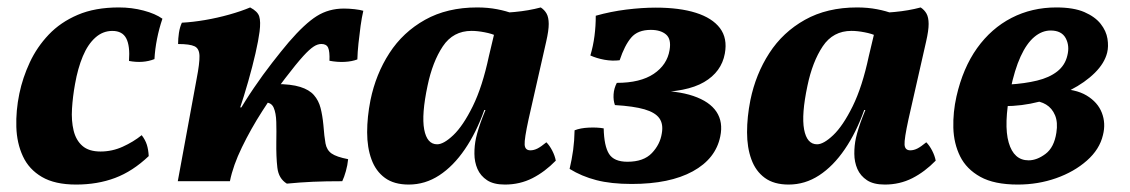

<svg xmlns="http://www.w3.org/2000/svg" viewBox="-20 -487 3036 516"><path d="M184.5 9Q127.5 9 92.6 -11.5Q57.7 -31.9 41.5 -67.1Q25.2 -102.3 23.9 -145.8Q22.5 -189.3 32 -235.4Q40.9 -278.2 60.1 -319.4Q79.3 -360.6 110.9 -393.9Q142.6 -427.3 188.9 -447.1Q235.3 -467 299.5 -467Q334.3 -467 365.9 -458.6Q397.4 -450.3 416.5 -436.7Q407.5 -410.2 402 -382.4Q396.5 -354.7 395.1 -328.2Q364.6 -316.1 326.7 -323.2Q329.7 -363.8 319.3 -383.8Q308.9 -403.9 281.9 -403.9Q256.3 -403.9 236.2 -385.9Q216.1 -368 202.6 -335.8Q189.1 -303.5 181.6 -261Q175.5 -227.4 173.5 -194.9Q171.5 -162.4 177.8 -136.3Q184.1 -110.1 201.4 -95Q218.7 -79.8 250.2 -79.8Q281.3 -79.8 309.8 -92.7Q338.3 -105.6 360.8 -123.7Q370.3 -111.4 374.6 -98.2Q378.8 -84.9 379.7 -67.5Q336.5 -26.5 289.3 -8.8Q242.1 9 184.5 9Z M457.8 0 508.6 -275.9Q516.6 -317.1 516.1 -336.8Q515.6 -356.6 502.9 -362.6Q490.1 -368.7 458.6 -368.7Q458.6 -383.3 460.9 -398.8Q463.3 -414.3 468.8 -426Q497.9 -427.5 531.2 -433.2Q564.5 -438.9 596.4 -447.9Q628.4 -456.9 652.3 -467Q672.5 -456.4 676.7 -442.8Q681 -429.2 677.6 -402Q674.6 -378.7 666.6 -343.6Q658.6 -308.6 647.2 -268.6Q635.9 -228.7 622.8 -189.9Q609.6 -151.1 595.4 -119.8L586.9 -116.2Q598 -145.3 618 -180.1Q638 -215 662.3 -250.7Q686.6 -286.4 711.4 -318.3Q736.2 -350.2 755.9 -373.5Q799.1 -423.6 831.4 -443.8Q863.6 -464 904.2 -464Q917.8 -464 933.1 -462.3Q948.3 -460.5 956.4 -458Q952.4 -441 949.1 -417.5Q945.9 -394.1 943.4 -370.4Q940.9 -346.8 940.4 -327.3Q925.7 -321.7 906.2 -320.7Q886.8 -319.7 865.4 -323.7Q866.4 -348.5 861.9 -358.7Q857.4 -368.8 843.8 -368.8Q833.3 -368.8 822.3 -361.4Q811.2 -354 795.2 -336.5Q775.7 -315 745.8 -275.8Q715.9 -236.7 685 -188.6Q654.1 -140.5 630.3 -91.4Q606.4 -42.3 597.9 0ZM606.4 -182.4V-198.4H637.9V-182.4ZM750.9 6.5Q728.8 -7 725.4 -36.4Q722 -65.8 722.6 -106Q723.2 -135.3 722.5 -159.3Q721.8 -183.2 715.6 -197.4Q709.5 -211.6 693.1 -211.6L721.4 -261.1Q762.3 -261.1 786.8 -253.4Q811.2 -245.8 823.7 -231.4Q836.3 -217 841.5 -196.9Q846.7 -176.7 849.1 -151.2Q851.5 -119.4 854.8 -101.5Q858.1 -83.7 871.1 -74.5Q884.1 -65.3 915.6 -59.2Q914.1 -43.1 909.5 -26.9Q904.9 -10.6 899.8 0Q854.9 0 821 1.5Q787.2 3 750.9 6.5Z M1433.3 -467Q1443.5 -460.3 1449.1 -450.2Q1454.6 -440.1 1454.7 -422.7Q1454.8 -405.3 1447.9 -375.2L1400.5 -166.3Q1389 -113.4 1390 -98.2Q1391 -83 1405.4 -83Q1414.8 -83 1424.5 -87.9Q1434.1 -92.8 1448.4 -104.6Q1456.9 -96.1 1464.1 -82.3Q1471.2 -68.5 1473.7 -55.3Q1444.5 -25.3 1410.8 -8.1Q1377.1 9 1336.8 9Q1306.7 9 1289.1 -2.6Q1271.4 -14.3 1263.2 -32.9Q1255.1 -51.6 1255 -73.6Q1254.8 -95.6 1259.3 -116.2Q1262.2 -128.8 1266.6 -142.7Q1271 -156.6 1276.7 -171.3Q1282.4 -186 1288 -199.8L1321.4 -368.5L1282.6 -451.7Q1325.2 -451.3 1363.1 -454.8Q1400.9 -458.3 1433.3 -467ZM1358.7 -450.3 1315.1 -390.1Q1302.2 -396.5 1282.6 -400.2Q1263.1 -404 1247.3 -404Q1197.8 -404 1170.1 -362.5Q1142.4 -321 1129 -256.4Q1112.6 -179.2 1120 -139.2Q1127.5 -99.2 1154.9 -99.2Q1172.4 -99.2 1198.4 -123.9Q1224.4 -148.6 1250.5 -201.3Q1276.5 -254 1293.9 -336L1312.9 -416L1350.5 -409L1301.8 -191.3H1281.5Q1260.4 -131.4 1229.4 -86Q1198.5 -40.6 1160.5 -15.8Q1122.6 9 1078.5 9Q1038.9 9 1014.4 -9Q989.8 -27 978.3 -58.8Q966.7 -90.5 966.7 -131.5Q966.7 -172.6 975.6 -217.7Q990 -287.9 1026.5 -344.2Q1062.9 -400.6 1122.3 -433.8Q1181.7 -467 1262.4 -467Q1290.9 -467 1315.9 -462.2Q1340.9 -457.4 1358.7 -450.3Z M1677.6 7.4Q1622 7.4 1582.6 -2.9Q1543.2 -13.1 1510.8 -33.1Q1516.8 -58.3 1520.3 -83.6Q1523.7 -108.8 1524.2 -136.8Q1539.9 -143 1562.2 -144Q1584.6 -145.1 1602.4 -142Q1603.5 -94.4 1616.8 -73.4Q1630.1 -52.3 1666.3 -52.3Q1709.7 -52.3 1731.9 -75.6Q1754.1 -98.9 1758.6 -128.6Q1763.1 -153.5 1752 -169.2Q1740.9 -184.8 1712 -193.2Q1683.1 -201.6 1632.6 -204.6Q1628 -217.2 1629 -233.4Q1630 -249.6 1637.7 -264.3Q1700.7 -264.3 1736.9 -288.5Q1773 -312.8 1779.5 -352.6Q1784.5 -381.9 1770 -394.3Q1755.5 -406.7 1729.1 -406.7Q1694 -406.7 1676.4 -386Q1658.7 -365.3 1645.3 -325.1Q1625.5 -322.6 1604.4 -326.4Q1583.3 -330.3 1566.6 -337.9Q1574.2 -363.4 1577.7 -390.5Q1581.2 -417.6 1581.1 -444.7Q1621 -456 1663.3 -461.3Q1705.7 -466.5 1742.4 -466.5Q1806.3 -466.5 1850.2 -452.6Q1894.2 -438.7 1914.9 -411.4Q1935.5 -384 1928 -343.1Q1919 -293.8 1872.2 -266.4Q1825.4 -239 1734.4 -239L1729.3 -244Q1799.3 -244 1843.2 -229.1Q1887.2 -214.1 1905.5 -186.6Q1923.8 -159 1915.7 -120.3Q1903.6 -60.4 1841.8 -26.5Q1779.9 7.4 1677.6 7.4Z M2454.3 -467Q2464.5 -460.3 2470.1 -450.2Q2475.6 -440.1 2475.7 -422.7Q2475.8 -405.3 2468.9 -375.2L2421.5 -166.3Q2410 -113.4 2411 -98.2Q2412 -83 2426.4 -83Q2435.8 -83 2445.5 -87.9Q2455.1 -92.8 2469.4 -104.6Q2477.9 -96.1 2485.1 -82.3Q2492.2 -68.5 2494.7 -55.3Q2465.5 -25.3 2431.8 -8.1Q2398.1 9 2357.8 9Q2327.7 9 2310.1 -2.6Q2292.4 -14.3 2284.2 -32.9Q2276.1 -51.6 2276 -73.6Q2275.8 -95.6 2280.3 -116.2Q2283.2 -128.8 2287.6 -142.7Q2292 -156.6 2297.7 -171.3Q2303.4 -186 2309 -199.8L2342.4 -368.5L2303.6 -451.7Q2346.2 -451.3 2384.1 -454.8Q2421.9 -458.3 2454.3 -467ZM2379.7 -450.3 2336.1 -390.1Q2323.2 -396.5 2303.6 -400.2Q2284.1 -404 2268.3 -404Q2218.8 -404 2191.1 -362.5Q2163.4 -321 2150 -256.4Q2133.6 -179.2 2141 -139.2Q2148.5 -99.2 2175.9 -99.2Q2193.4 -99.2 2219.4 -123.9Q2245.4 -148.6 2271.5 -201.3Q2297.5 -254 2314.9 -336L2333.9 -416L2371.5 -409L2322.8 -191.3H2302.5Q2281.4 -131.4 2250.4 -86Q2219.5 -40.6 2181.5 -15.8Q2143.6 9 2099.5 9Q2059.9 9 2035.4 -9Q2010.8 -27 1999.3 -58.8Q1987.7 -90.5 1987.7 -131.5Q1987.7 -172.6 1996.6 -217.7Q2011 -287.9 2047.5 -344.2Q2083.9 -400.6 2143.3 -433.8Q2202.7 -467 2283.4 -467Q2311.9 -467 2336.9 -462.2Q2361.9 -457.4 2379.7 -450.3Z M2715.2 9Q2652.2 9 2614.8 -11.7Q2577.4 -32.4 2560.3 -66.9Q2543.3 -101.4 2542.1 -143.5Q2541 -185.6 2550.5 -227.8Q2567.9 -304.3 2605.9 -357.6Q2644 -410.8 2698.5 -438.9Q2753.1 -467 2818.9 -467Q2865.5 -467 2894.3 -454.5Q2923.1 -441.9 2938.1 -422.8Q2953 -403.8 2956.3 -382.9Q2959.6 -362.1 2955.5 -345.6Q2948.5 -317.2 2922.3 -291.2Q2896.1 -265.3 2857.3 -245.3Q2818.5 -225.3 2772.3 -213.5Q2726.1 -201.7 2678.6 -201.7L2692.5 -259.9Q2734.1 -262.4 2767 -270.4Q2799.9 -278.3 2821.2 -294.9Q2842.5 -311.6 2848.5 -337.8Q2855.1 -363.8 2844.1 -384.4Q2833 -405 2803.6 -405Q2780.3 -405 2759.6 -387.6Q2738.9 -370.2 2722.8 -335Q2706.7 -299.9 2695.4 -245.2Q2677 -151.6 2690.9 -103.8Q2704.7 -56.1 2744.3 -56.1Q2766.7 -56.1 2789.8 -73.4Q2813 -90.7 2819 -130.4Q2823.4 -158.3 2815.4 -177.3Q2807.4 -196.3 2791.4 -206Q2775.4 -215.7 2755.5 -215.7L2819.2 -248.4Q2870.2 -248.4 2900.3 -230.3Q2930.3 -212.2 2941.2 -183.9Q2952.2 -155.6 2944.2 -124.1Q2935.2 -85.5 2901 -55.4Q2866.8 -25.2 2818.3 -8.1Q2769.8 9 2715.2 9Z"/></svg>

Font: Vollkorn
Style: Italic
Weight: 400
Italic angle: -11°
Designer: Friedrich Althausen
Foundry: Friedrich Althausen
Version: Version 5.001